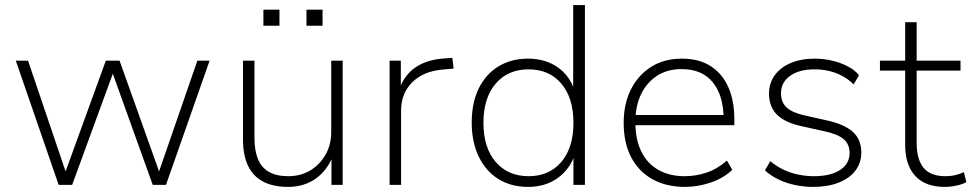

<svg xmlns="http://www.w3.org/2000/svg" viewBox="-20 -725 3813 753"><path d="M210 0 42 -487H90L245 -30H229L395 -487H449L612 -30H596L754 -487H802L631 0H579L413 -462H432L263 0Z M1110 8Q1051 8 1011.5 -13Q972 -34 952.5 -75.5Q933 -117 933 -178V-487H978V-182Q978 -135 991.5 -101.5Q1005 -68 1034.5 -51Q1064 -34 1110 -34Q1160 -34 1197.5 -57Q1235 -80 1257 -119Q1279 -158 1279 -208V-487H1324V0H1280V-117H1287Q1265 -58 1219 -25Q1173 8 1110 8ZM1182 -624V-687H1245V-624ZM1013 -624V-687H1076V-624Z M1508 0V-487H1552V-377H1547Q1567 -433 1612 -462.5Q1657 -492 1725 -496L1754 -498L1759 -456L1714 -452Q1639 -445 1596 -401.5Q1553 -358 1553 -291V0Z M2051 8Q1984 8 1934.5 -23Q1885 -54 1857.5 -111Q1830 -168 1830 -244Q1830 -321 1857 -377Q1884 -433 1934 -464Q1984 -495 2051 -495Q2119 -495 2167.5 -461Q2216 -427 2234 -367H2228V-705H2274V0H2229V-121H2235Q2216 -62 2167.5 -27Q2119 8 2051 8ZM2053 -34Q2134 -34 2181.5 -90Q2229 -146 2229 -243Q2229 -341 2181.5 -397Q2134 -453 2053 -453Q1972 -453 1924 -397Q1876 -341 1876 -243Q1876 -146 1924 -90Q1972 -34 2053 -34Z M2667 8Q2593 8 2539 -22Q2485 -52 2455.5 -108Q2426 -164 2426 -243Q2426 -318 2454.5 -374.5Q2483 -431 2534 -463Q2585 -495 2654 -495Q2722 -495 2767.5 -465.5Q2813 -436 2836.5 -383Q2860 -330 2860 -256V-234H2455V-274H2838L2818 -258Q2818 -349 2776 -401.5Q2734 -454 2653 -454Q2597 -454 2556.5 -427.5Q2516 -401 2494 -355Q2472 -309 2472 -249V-243Q2472 -177 2495.5 -130Q2519 -83 2562.5 -58.5Q2606 -34 2665 -34Q2708 -34 2749.5 -47.5Q2791 -61 2831 -95L2852 -59Q2819 -27 2768.5 -9.5Q2718 8 2667 8Z M3169 8Q3133 8 3097.5 0.5Q3062 -7 3031.5 -22Q3001 -37 2980 -57L3001 -93Q3026 -72 3054 -59Q3082 -46 3112 -40Q3142 -34 3172 -34Q3238 -34 3275 -58.5Q3312 -83 3312 -125Q3312 -159 3289 -179Q3266 -199 3214 -210L3124 -230Q3059 -244 3027.5 -275Q2996 -306 2996 -358Q2996 -399 3018.5 -430Q3041 -461 3081.5 -478Q3122 -495 3176 -495Q3209 -495 3242 -487.5Q3275 -480 3303.5 -465.5Q3332 -451 3349 -430L3328 -394Q3308 -414 3282.5 -427.5Q3257 -441 3230 -447Q3203 -453 3175 -453Q3114 -453 3078.5 -427.5Q3043 -402 3043 -359Q3043 -325 3064 -304.5Q3085 -284 3133 -273L3222 -253Q3291 -238 3324.5 -208Q3358 -178 3358 -127Q3358 -86 3334.5 -55.5Q3311 -25 3268.5 -8.5Q3226 8 3169 8Z M3685 8Q3609 8 3569.5 -35Q3530 -78 3530 -156V-448H3431V-487H3530V-638H3575V-487H3747V-448H3575V-165Q3575 -100 3602 -67Q3629 -34 3688 -34Q3709 -34 3727.5 -38.5Q3746 -43 3760 -50L3770 -11Q3758 -3 3733 2.5Q3708 8 3685 8Z"/></svg>

Font: Nunito Sans 10pt ExtraLight
Style: Regular
Weight: 250
Designer: Vernon Adams
Foundry: Vernon Adams
Version: Version 3.101;gftools[0.9.27]